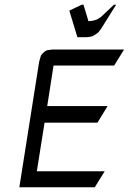

<svg xmlns="http://www.w3.org/2000/svg" viewBox="-20 -794 546 814"><path d="M62 0 146 -532.2 150.9 -549.8 153.8 -559.1 159.2 -565.9 168.9 -575.2 176.8 -580.1 186 -582 202.1 -584H505.9L463.9 -516.1H207L180.2 -344.2H436L393.1 -273.9H168.9L136.2 -67.9H423.8L381.8 0ZM273.9 -749 326.2 -773.9H334L355 -704.1L374 -706.1L389.2 -710.9L394 -712.9L408.2 -722.2L462.9 -773.9H472.2L407.2 -669.9L397.9 -658.2L393.1 -653.8L378.9 -644L371.1 -640.1L362.8 -638.2L346.2 -636.2H308.1Z"/></svg>

Font: Petahja
Style: Italic
Weight: 400
Designer: T. Christopher White
Version: Version 1.1